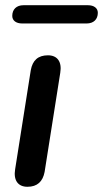

<svg xmlns="http://www.w3.org/2000/svg" viewBox="-20 -708 395 736"><path d="M85 8C123 8 144 -12 151 -49L211 -429C218 -471 200 -496 164 -496C126 -496 105 -477 98 -439L38 -59C31 -17 49 8 85 8ZM65 -618H312C339 -618 355 -634 355 -659C355 -677 340 -688 317 -688H70C43 -688 27 -672 27 -647C27 -629 42 -618 65 -618Z"/></svg>

Font: SN Pro Semibold
Style: Italic
Weight: 600
Italic angle: -9°
Designer: Tobias Whetton
Foundry: Supernotes
Version: Version 1.001;Glyphs 3.2 (3249)